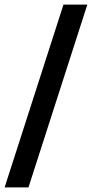

<svg xmlns="http://www.w3.org/2000/svg" viewBox="-22 -724 397 829"><path d="M-2 85 252 -704H355L101 85Z"/></svg>

Font: Bricolage Grotesque 96pt ExtraBold Medium
Style: Regular
Weight: 500
Version: Version 1.001;gftools[0.9.33.dev8+g029e19f]